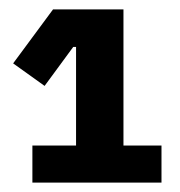

<svg xmlns="http://www.w3.org/2000/svg" viewBox="-20 -718 384 409"><path d="M324 -329H49V-408H142V-618H136L75 -535L8 -583L93 -698H243V-408H324Z"/></svg>

Font: IBM Plex Sans
Style: Bold
Weight: 700
Designer: Mike Abbink, Paul van der Laan, Pieter van Rosmalen
Foundry: Bold Monday
Version: Version 3.201